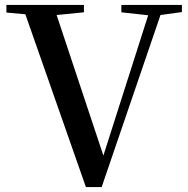

<svg xmlns="http://www.w3.org/2000/svg" viewBox="-20 -755 765 780"><path d="M473 -705 582 -693 400 -123 210 -694 321 -705V-735H6V-704L83 -697L329 5H393L632 -694L719 -706V-735H473Z"/></svg>

Font: Noto Serif JP SemiBold
Style: Regular
Weight: 600
Designer: Ryoko NISHIZUKA 西塚涼子 (kana & ideographs); Frank Grießhammer (Latin, Greek & Cyrillic); Wenlong ZHANG 张文龙 (bopomofo); San
Foundry: Adobe
Version: Version 2.001;hotconv 1.1.0;makeotfexe 2.6.0